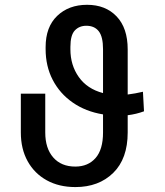

<svg xmlns="http://www.w3.org/2000/svg" viewBox="-20 -757 675 787"><path d="M565.9 -380.9 570.3 -300.8Q539.1 -289.1 503.4 -284.7V-213.9Q503.4 -106.4 444.1 -48.3Q384.8 9.8 289.1 9.8Q221.7 9.8 171.4 -18.1Q121.1 -45.9 93.3 -96.2Q65.4 -146.5 65.4 -213.9V-373H165.5V-213.9Q165.5 -148.9 198.2 -111.6Q231 -74.2 288.6 -74.2Q340.8 -74.2 371.6 -109.1Q402.3 -144 402.3 -213.9V-288.1Q331.1 -299.8 278.1 -336.7Q225.1 -373.5 196 -429.7Q167 -485.8 167 -555.7V-564Q167 -646.5 214.4 -691.9Q261.7 -737.3 336.9 -737.3Q412.6 -737.3 458 -689.7Q503.4 -642.1 503.4 -554.7V-369.6Q518.6 -371.6 534.2 -374.3Q549.8 -377 565.9 -380.9ZM402.3 -375.5V-555.7Q402.3 -606.4 384.8 -628.9Q367.2 -651.4 334 -651.4Q304.7 -651.4 286.6 -632.1Q268.6 -612.8 268.6 -564.9V-554.7Q268.6 -489.7 303 -441.2Q337.4 -392.6 402.3 -375.5Z"/></svg>

Font: Inter-Regular
Style: Regular
Weight: 400
Designer: Rasmus Andersson
Foundry: rsms
Version: Version 4.000;git-a52131595